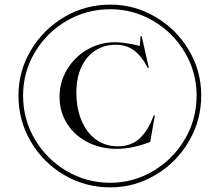

<svg xmlns="http://www.w3.org/2000/svg" viewBox="-20 -773 952 832"><path d="M60 -359Q60 -465 114 -555.5Q168 -646 259 -699.5Q350 -753 458 -753Q563 -753 654 -699.5Q745 -646 798.5 -555.5Q852 -465 852 -359Q852 -252 798.5 -160.5Q745 -69 654 -15Q563 39 458 39Q350 39 258.5 -14.5Q167 -68 113.5 -159.5Q60 -251 60 -359ZM458 19Q558 19 644 -32Q730 -83 781 -169.5Q832 -256 832 -359Q832 -460 781 -546Q730 -632 644 -682.5Q558 -733 458 -733Q355 -733 268.5 -682.5Q182 -632 131 -546Q80 -460 80 -359Q80 -256 131 -169.5Q182 -83 268.5 -32Q355 19 458 19ZM479 -590Q520 -590 586 -574L589 -616H594L625 -479H620Q597 -526 563.5 -552.5Q530 -579 481 -579Q432 -579 393.5 -554.5Q355 -530 333 -483Q311 -436 311 -372Q311 -303 333.5 -250Q356 -197 396.5 -168Q437 -139 490 -139Q548 -139 585 -173Q622 -207 646 -273H651L631 -158Q554 -128 485 -128Q416 -128 359.5 -157Q303 -186 270.5 -237.5Q238 -289 238 -353Q238 -418 271 -472.5Q304 -527 359 -558.5Q414 -590 479 -590Z"/></svg>

Font: Nyght Serif Light
Style: Regular
Weight: 300
Designer: Maksym Kobuzan
Version: Version 0.410